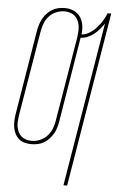

<svg xmlns="http://www.w3.org/2000/svg" viewBox="-62 -785 626 1041"><g transform="rotate(5 250.5 -264.0)"><path d="M324 215 472 -678Q461 -662 448 -646.5Q435 -631 419 -618.5Q403 -606 385 -598.5Q367 -591 347 -590L271 -127Q268 -110 263 -93Q258 -76 249 -60.5Q240 -45 227.5 -31.5Q215 -18 199 -8.5Q183 1 165.5 4.5Q148 8 131 8Q112 8 94.5 3.5Q77 -1 64 -12Q51 -23 42.5 -39Q34 -55 31 -72.5Q28 -90 28.5 -108.5Q29 -127 32 -146L108 -608Q111 -625 116.5 -642Q122 -659 130.5 -674.5Q139 -690 151.5 -703.5Q164 -717 180.5 -726.5Q197 -736 214.5 -739.5Q232 -743 249 -743Q274 -743 296.5 -733Q319 -723 332.5 -703.5Q346 -684 350 -658.5Q354 -633 350 -608Q373 -610 394 -623Q415 -636 431 -654Q447 -672 460 -692.5Q473 -713 481 -735H501L344 215ZM131 -10Q153 -10 175.5 -19Q198 -28 214.5 -46Q231 -64 240 -86Q249 -108 252 -130L329 -592Q331 -608 332 -624Q333 -640 330.5 -655Q328 -670 321.5 -683.5Q315 -697 304 -706.5Q293 -716 278.5 -720.5Q264 -725 249 -725Q226 -725 203.5 -716Q181 -707 164.5 -689Q148 -671 140 -649Q132 -627 128 -605L51 -143Q49 -127 47.5 -111Q46 -95 48.5 -80Q51 -65 57.5 -51.5Q64 -38 75 -28.5Q86 -19 100.5 -14.5Q115 -10 131 -10Z"/></g></svg>

Font: Iosevka Thin Oblique
Style: Regular
Weight: 100
Italic angle: -9°
Monospace: yes
Designer: Belleve Invis
Foundry: Belleve Invis
Version: Version 32.5.0; ttfautohint (v1.8.4)